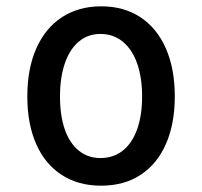

<svg xmlns="http://www.w3.org/2000/svg" viewBox="-20 -580 640 608"><path d="M66.5 -274.5Q66.5 -362.5 95 -426.8Q123.5 -491 176.2 -525.5Q229 -560 300.5 -560Q372 -560 424.5 -525.5Q477 -491 505.2 -426.8Q533.5 -362.5 533.5 -274.5Q533.5 -188.5 505.8 -124.8Q478 -61 425.5 -26.5Q373 8 300 8Q227.5 8 174.8 -26.5Q122 -61 94.2 -124.8Q66.5 -188.5 66.5 -274.5ZM430 -274.5Q430 -335 414 -379.8Q398 -424.5 368.2 -448.5Q338.5 -472.5 298 -472.5Q258.5 -472.5 229.8 -448.5Q201 -424.5 185.5 -379.8Q170 -335 170 -274.5Q170 -214 185.2 -170.2Q200.5 -126.5 229.5 -103Q258.5 -79.5 298 -79.5Q339 -79.5 368.8 -103Q398.5 -126.5 414.2 -170.5Q430 -214.5 430 -274.5Z"/></svg>

Font: JuliaMono Medium
Style: Regular
Weight: 500
Monospace: yes
Designer: cormullion
Foundry: corm
Version: Version 0.054; ttfautohint (v1.8.4)